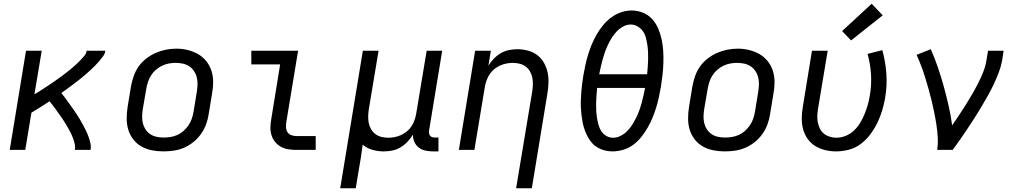

<svg xmlns="http://www.w3.org/2000/svg" viewBox="-20 -801 5440 1026"><path d="M32 0 119 -530H203L164 -297Q178 -305 190.5 -313Q203 -321 216 -329.5Q229 -338 242 -346.5Q255 -355 267.5 -364Q280 -373 292.5 -381.5Q305 -390 317 -399.5Q329 -409 341.5 -418.5Q354 -428 365.5 -438Q377 -448 388.5 -458.5Q400 -469 410.5 -480Q421 -491 431 -503Q441 -515 443 -530H543Q541 -514 531 -500.5Q521 -487 510.5 -474.5Q500 -462 488 -450Q476 -438 464 -427Q452 -416 439.5 -405Q427 -394 414 -383.5Q401 -373 388 -363Q375 -353 361.5 -343Q348 -333 335 -323.5Q322 -314 308 -304Q319 -290 329 -276.5Q339 -263 349 -249Q359 -235 369 -221Q379 -207 388.5 -192.5Q398 -178 407 -163Q416 -148 424 -133Q432 -118 439.5 -102.5Q447 -87 453 -70.5Q459 -54 463 -36Q467 -18 464 0H380Q383 -16 379.5 -31Q376 -46 371 -60Q366 -74 359.5 -87.5Q353 -101 345.5 -114Q338 -127 330.5 -140Q323 -153 314.5 -165Q306 -177 297.5 -189Q289 -201 280.5 -213Q272 -225 263 -237Q254 -249 245 -260Q221 -244 197 -229Q173 -214 148 -199L115 0Z M853 8Q822 8 791.5 2Q761 -4 735.5 -18.5Q710 -33 692 -56.5Q674 -80 665.5 -108Q657 -136 657 -167.5Q657 -199 662 -230L680 -340Q685 -367 694.5 -394.5Q704 -422 721 -446Q738 -470 762 -488.5Q786 -507 812.5 -518.5Q839 -530 867 -535.5Q895 -541 923 -541Q954 -541 984 -533.5Q1014 -526 1039 -511.5Q1064 -497 1082.5 -474Q1101 -451 1110 -422.5Q1119 -394 1119 -362.5Q1119 -331 1113 -300L1095 -190Q1091 -163 1081 -136Q1071 -109 1054 -85Q1037 -61 1013.5 -42Q990 -23 963 -11.5Q936 0 908 4Q880 8 853 8ZM854 -66Q873 -66 891.5 -69Q910 -72 928 -80Q946 -88 961 -101.5Q976 -115 987 -131Q998 -147 1004.5 -165.5Q1011 -184 1014 -202L1032 -312Q1035 -332 1035.5 -351Q1036 -370 1031.5 -388Q1027 -406 1016.5 -421.5Q1006 -437 991 -447Q976 -457 957 -461Q938 -465 919 -465Q900 -465 881.5 -461.5Q863 -458 845.5 -449.5Q828 -441 813 -428Q798 -415 787.5 -398.5Q777 -382 771 -364Q765 -346 762 -328L743 -218Q740 -199 739.5 -179.5Q739 -160 743.5 -142Q748 -124 758 -109Q768 -94 783 -84Q798 -74 816.5 -70Q835 -66 854 -66Z M1563 0Q1541 0 1520 -3.5Q1499 -7 1481.5 -16.5Q1464 -26 1451 -41.5Q1438 -57 1431.5 -76.5Q1425 -96 1425 -117.5Q1425 -139 1429 -161L1477 -457H1323V-530H1573L1510 -149Q1508 -135 1508.5 -120.5Q1509 -106 1516 -95Q1523 -84 1536 -79Q1549 -74 1563 -74H1667V0Z M1798 205 1919 -530H2003L1951 -218Q1948 -199 1947.5 -180Q1947 -161 1950.5 -143.5Q1954 -126 1963 -110.5Q1972 -95 1986 -84.5Q2000 -74 2018 -69.5Q2036 -65 2055 -65Q2072 -65 2089.5 -68.5Q2107 -72 2123.5 -79.5Q2140 -87 2154.5 -99Q2169 -111 2179 -126.5Q2189 -142 2195 -159Q2201 -176 2204 -193L2260 -530H2343L2273 -104Q2272 -96 2273 -88.5Q2274 -81 2278.5 -75.5Q2283 -70 2290 -68Q2297 -66 2305 -66H2323V8H2293Q2272 8 2252 3.5Q2232 -1 2217 -13Q2202 -25 2194 -43.5Q2186 -62 2187 -82Q2175 -62 2158 -44Q2141 -26 2120 -13.5Q2099 -1 2076 3.5Q2053 8 2030 8Q1999 8 1969.5 -0.5Q1940 -9 1918 -28Q1918 -28 1918 -28Q1918 -28 1918 -28Q1914 5 1909 37.5Q1904 70 1898 102L1881 205Z M2738 205 2824 -312Q2827 -331 2827.5 -350Q2828 -369 2824.5 -386.5Q2821 -404 2812 -419.5Q2803 -435 2789 -445.5Q2775 -456 2757 -460.5Q2739 -465 2720 -465Q2703 -465 2685.5 -461.5Q2668 -458 2651.5 -450.5Q2635 -443 2620.5 -431Q2606 -419 2596 -403.5Q2586 -388 2580 -371Q2574 -354 2571 -337L2515 0H2432L2519 -530H2603L2590 -450Q2602 -470 2619 -487.5Q2636 -505 2656.5 -517Q2677 -529 2700 -533.5Q2723 -538 2745 -538Q2774 -538 2801.5 -530.5Q2829 -523 2851 -506.5Q2873 -490 2886.5 -466Q2900 -442 2906 -415Q2912 -388 2911 -358.5Q2910 -329 2905 -300L2822 205Z M3253 8Q3232 8 3212 3Q3192 -2 3174.5 -12Q3157 -22 3144 -36.5Q3131 -51 3121.5 -68.5Q3112 -86 3105 -105Q3098 -124 3094 -144Q3090 -164 3087.5 -184.5Q3085 -205 3084 -226Q3083 -247 3084 -268.5Q3085 -290 3086.5 -311.5Q3088 -333 3091 -354Q3094 -375 3097 -396Q3102 -424 3108 -452.5Q3114 -481 3122.5 -508.5Q3131 -536 3142 -563Q3153 -590 3168 -616Q3183 -642 3202.5 -666Q3222 -690 3246.5 -708Q3271 -726 3299 -735.5Q3327 -745 3356 -745Q3387 -745 3416 -733Q3445 -721 3465 -699Q3485 -677 3497 -649Q3509 -621 3515.5 -591Q3522 -561 3524 -529.5Q3526 -498 3525 -466Q3524 -434 3520.5 -402.5Q3517 -371 3512 -339Q3507 -311 3501 -282.5Q3495 -254 3486.5 -226.5Q3478 -199 3467 -172Q3456 -145 3441 -119Q3426 -93 3407 -69Q3388 -45 3363.5 -27Q3339 -9 3310 -0.5Q3281 8 3253 8ZM3182 -404H3438Q3440 -424 3441.5 -444.5Q3443 -465 3443.5 -484.5Q3444 -504 3443 -524Q3442 -544 3439 -563Q3436 -582 3431 -601Q3426 -620 3415 -635Q3404 -650 3387 -660Q3370 -670 3350 -670Q3330 -670 3310.5 -659.5Q3291 -649 3276 -633.5Q3261 -618 3249.5 -599.5Q3238 -581 3229 -562Q3220 -543 3213 -523.5Q3206 -504 3200.5 -484Q3195 -464 3190.5 -444Q3186 -424 3182 -404ZM3257 -65Q3277 -65 3296.5 -75Q3316 -85 3331.5 -100.5Q3347 -116 3358.5 -134.5Q3370 -153 3379.5 -172Q3389 -191 3396 -210.5Q3403 -230 3408.5 -250Q3414 -270 3418.5 -290Q3423 -310 3427 -331H3171Q3169 -311 3167.5 -291Q3166 -271 3165.5 -251Q3165 -231 3166 -211.5Q3167 -192 3170 -172.5Q3173 -153 3178 -134.5Q3183 -116 3193 -100.5Q3203 -85 3219.5 -75Q3236 -65 3257 -65Z M3853 8Q3822 8 3791.5 2Q3761 -4 3735.5 -18.5Q3710 -33 3692 -56.5Q3674 -80 3665.5 -108Q3657 -136 3657 -167.5Q3657 -199 3662 -230L3680 -340Q3685 -367 3694.5 -394.5Q3704 -422 3721 -446Q3738 -470 3762 -488.5Q3786 -507 3812.5 -518.5Q3839 -530 3867 -535.5Q3895 -541 3923 -541Q3954 -541 3984 -533.5Q4014 -526 4039 -511.5Q4064 -497 4082.5 -474Q4101 -451 4110 -422.5Q4119 -394 4119 -362.5Q4119 -331 4113 -300L4095 -190Q4091 -163 4081 -136Q4071 -109 4054 -85Q4037 -61 4013.5 -42Q3990 -23 3963 -11.5Q3936 0 3908 4Q3880 8 3853 8ZM3854 -66Q3873 -66 3891.5 -69Q3910 -72 3928 -80Q3946 -88 3961 -101.5Q3976 -115 3987 -131Q3998 -147 4004.5 -165.5Q4011 -184 4014 -202L4032 -312Q4035 -332 4035.5 -351Q4036 -370 4031.5 -388Q4027 -406 4016.5 -421.5Q4006 -437 3991 -447Q3976 -457 3957 -461Q3938 -465 3919 -465Q3900 -465 3881.5 -461.5Q3863 -458 3845.5 -449.5Q3828 -441 3813 -428Q3798 -415 3787.5 -398.5Q3777 -382 3771 -364Q3765 -346 3762 -328L3743 -218Q3740 -199 3739.5 -179.5Q3739 -160 3743.5 -142Q3748 -124 3758 -109Q3768 -94 3783 -84Q3798 -74 3816.5 -70Q3835 -66 3854 -66Z M4448 8Q4418 8 4389 1Q4360 -6 4336 -21Q4312 -36 4295.5 -59.5Q4279 -83 4271.5 -111Q4264 -139 4264.5 -169.5Q4265 -200 4270 -230L4319 -530H4403L4351 -218Q4348 -199 4347.5 -181Q4347 -163 4350.5 -145.5Q4354 -128 4362 -112.5Q4370 -97 4383 -86.5Q4396 -76 4413.5 -70.5Q4431 -65 4449 -65Q4474 -65 4499 -75Q4524 -85 4543.5 -103.5Q4563 -122 4576.5 -144.5Q4590 -167 4600 -191.5Q4610 -216 4617 -240.5Q4624 -265 4628 -290Q4638 -347 4634.5 -403Q4631 -459 4616 -513L4695 -533Q4712 -471 4716.5 -407.5Q4721 -344 4710 -278Q4704 -244 4694 -210.5Q4684 -177 4668.5 -145Q4653 -113 4631 -83.5Q4609 -54 4580 -32Q4551 -10 4516 -1Q4481 8 4448 8ZM4528 -585 4480 -635 4638 -781 4697 -719Z M4988 0Q4993 -34 4991 -67.5Q4989 -101 4984 -134Q4979 -167 4972.5 -199Q4966 -231 4958.5 -262.5Q4951 -294 4942 -325.5Q4933 -357 4923.5 -388Q4914 -419 4902.5 -449Q4891 -479 4878 -508L4954 -538Q4975 -490 4992 -440.5Q5009 -391 5023 -340Q5037 -289 5049 -237Q5061 -185 5068 -131Q5087 -159 5105.5 -186.5Q5124 -214 5141.5 -242Q5159 -270 5175.5 -298.5Q5192 -327 5207 -356.5Q5222 -386 5234 -416Q5246 -446 5251 -477L5260 -530H5343L5335 -477Q5329 -445 5317 -413.5Q5305 -382 5290.5 -351Q5276 -320 5259 -290Q5242 -260 5224.5 -230.5Q5207 -201 5188.5 -172Q5170 -143 5150.5 -114Q5131 -85 5111.5 -56.5Q5092 -28 5071 0Z"/></svg>

Font: Iosevka Curly Extended
Style: Italic
Weight: 400
Width: 7
Italic angle: -9°
Monospace: yes
Designer: Belleve Invis
Foundry: Belleve Invis
Version: Version 11.1.0; ttfautohint (v1.8.3)